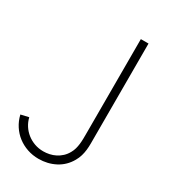

<svg xmlns="http://www.w3.org/2000/svg" viewBox="-181 -808 802 910"><g transform="rotate(30 219.5 -353.0)"><path d="M179 14Q146.5 14 117.2 4Q88 -6 64.5 -24Q41 -42 24.2 -67.8Q7.5 -93.5 0 -125L43 -135Q48.5 -112 61 -92.5Q73.5 -73 91.5 -58.8Q109.5 -44.5 132.2 -36.2Q155 -28 181 -28Q197 -28 213.8 -31.5Q230.5 -35 246 -42.8Q261.5 -50.5 275 -63Q288.5 -75.5 298 -93Q305 -105.5 308.5 -118.2Q312 -131 313.8 -145.2Q315.5 -159.5 315.8 -176Q316 -192.5 316 -212V-720H358V-212Q358 -191.5 358 -173Q358 -154.5 356 -137.2Q354 -120 349.2 -103.8Q344.5 -87.5 335 -71Q311 -29 269.8 -7.5Q228.5 14 179 14Z"/></g></svg>

Font: Vela Sans ExtLt
Style: Regular
Weight: 200
Designer: Principal design: Mikhail Sharanda - project Manrope.
Design modification: Ravid Balaliev
Foundry: Mikhail Sharanda
Version: Version 1.001